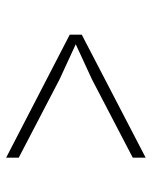

<svg xmlns="http://www.w3.org/2000/svg" viewBox="47 -612 505 640"><g transform="rotate(-90 300.0 -291.5)"><path d="M356 -238 473 -292 356 -346 95 -482V-524L505 -312V-272L95 -59V-102Z"/></g></svg>

Font: Kreadon
Style: Regular
Weight: 400
Designer: kohakuno
Foundry: StudioGnu
Version: Version 1.000;Glyphs 3.1.2 (3151)